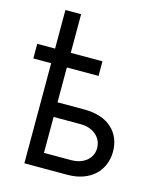

<svg xmlns="http://www.w3.org/2000/svg" viewBox="-120 -904 823 990"><g transform="rotate(15 291.0 -409.0)"><path d="M358 -612.2H188.9V-818.2H105.1V-612.2H9.9V-534.1H105.1V0H333.8C461.6 0 531.2 -78.1 531.2 -176.1C531.2 -275.6 461.6 -348 333.8 -348H188.9V-534.1H358ZM188.9 -78.1V-269.9H333.8C400.2 -269.9 447.4 -229.4 447.4 -171.9C447.4 -116.8 400.2 -78.1 333.8 -78.1Z"/></g></svg>

Font: Magic Ui Pro
Style: Regular
Weight: 400
Designer: Stefan Endress, Andreas Faust
Version: Version 1.000;FEAKit 1.0